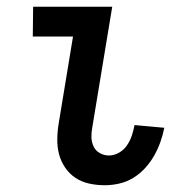

<svg xmlns="http://www.w3.org/2000/svg" viewBox="-20 -540 540 568"><path d="M290 8Q266 8 243.5 3Q221 -2 203 -14Q185 -26 172.5 -44.5Q160 -63 154.5 -84.5Q149 -106 149.5 -130Q150 -154 154 -177L196 -432H77L78 -520H312L253 -163Q250 -148 250.5 -133.5Q251 -119 257 -106.5Q263 -94 275.5 -87Q288 -80 302 -80Q318 -80 332.5 -88.5Q347 -97 356 -110.5Q365 -124 370 -139Q375 -154 378 -170L466 -162Q462 -141 454.5 -120Q447 -99 436 -79.5Q425 -60 409.5 -43Q394 -26 374.5 -14Q355 -2 333 3Q311 8 290 8Z"/></svg>

Font: Iosevka Term Curly Semibold
Style: Italic
Weight: 600
Italic angle: -9°
Designer: Belleve Invis
Foundry: Belleve Invis
Version: Version 32.3.0